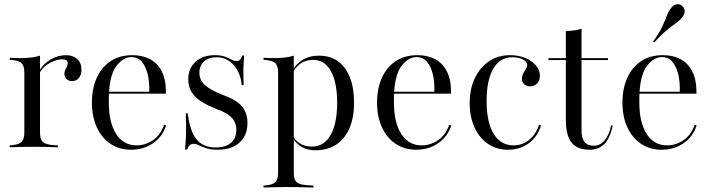

<svg xmlns="http://www.w3.org/2000/svg" viewBox="-20 -682 3291 889"><path d="M129 -2.4Q100.8 -2.4 76.2 -1.6Q51.6 -0.8 25 0V-8.9L38.7 -10.5Q68.5 -12.9 80.6 -25.8Q92.7 -38.7 92.7 -69.4V-206.5H165.3V-69.4Q165.3 -48.4 170.6 -36.3Q175.8 -24.2 187.9 -18.5Q200 -12.9 221 -10.5L247.6 -8.9V0Q227.4 -0.8 208.5 -1.2Q189.5 -1.6 170.2 -2Q150.8 -2.4 129 -2.4ZM92.7 -206.5V-345.2Q92.7 -375.8 81 -388.3Q69.4 -400.8 37.1 -404L25 -405.6V-414.5Q41.9 -413.7 52.8 -413.3Q63.7 -412.9 74.2 -412.9Q100.8 -412.9 124.2 -415.7Q147.6 -418.5 165.3 -424.2V-414.5V-206.5ZM313.7 -306.5Q297.6 -306.5 287.9 -316.1Q278.2 -325.8 278.2 -340.3Q278.2 -350.8 282.3 -358.5Q286.3 -366.1 289.9 -373.8Q293.5 -381.5 293.5 -389.5Q293.5 -407.3 268.5 -407.3Q249.2 -407.3 228.2 -398.8Q207.3 -390.3 190.3 -376.6Q173.4 -362.9 164.5 -346L163.7 -356.5Q181.5 -387.9 215.7 -407.3Q250 -426.6 284.7 -426.6Q317.7 -426.6 337.5 -408.5Q357.3 -390.3 357.3 -359.7Q357.3 -335.5 345.2 -321Q333.1 -306.5 313.7 -306.5Z M586.3 11.3Q533.1 11.3 492.3 -15.7Q451.6 -42.7 428.6 -91.9Q405.6 -141.1 405.6 -207.3Q405.6 -271.8 427.8 -321.4Q450 -371 491.9 -398.8Q533.9 -426.6 592.7 -426.6Q639.5 -426.6 674.6 -408.1Q709.7 -389.5 729.4 -350.4Q749.2 -311.3 748.4 -248.4H454L453.2 -257.3H671Q672.6 -300.8 664.1 -337.1Q655.6 -373.4 637.1 -395.6Q618.5 -417.7 587.9 -417.7Q552.4 -417.7 521.4 -379.8Q490.3 -341.9 484.7 -255.6V-254Q483.9 -241.9 483.9 -229.8Q483.9 -217.7 483.9 -206.5Q483.9 -115.3 517.7 -62.1Q551.6 -8.9 612.1 -8.9Q652.4 -8.9 687.5 -32.3Q722.6 -55.6 740.3 -104.8L749.2 -100.8Q732.3 -49.2 688.7 -19Q645.2 11.3 586.3 11.3Z M988.7 11.3Q956.5 11.3 935.5 4.4Q914.5 -2.4 901.2 -9.3Q887.9 -16.1 876.6 -16.1Q855.6 -16.1 846 10.5H837.1Q839.5 -16.1 840.7 -44Q841.9 -71.8 841.5 -100.4Q841.1 -129 840.3 -157.3H849.2Q859.7 -73.4 890.3 -36.3Q921 0.8 978.2 0.8Q1024.2 0.8 1049.2 -20.6Q1074.2 -41.9 1074.2 -79.8Q1074.2 -114.5 1052.8 -137.1Q1031.5 -159.7 980.6 -178.2Q912.9 -204 882.3 -236.3Q851.6 -268.5 851.6 -314.5Q851.6 -365.3 885.5 -396Q919.4 -426.6 974.2 -426.6Q1003.2 -426.6 1021.4 -419.8Q1039.5 -412.9 1051.6 -406Q1063.7 -399.2 1075.8 -399.2Q1085.5 -399.2 1091.5 -405.6Q1097.6 -412.1 1101.6 -425H1110.5Q1108.9 -404.8 1107.7 -383.1Q1106.5 -361.3 1106.9 -337.9Q1107.3 -314.5 1108.1 -287.9H1099.2Q1093.5 -346.8 1061.3 -381.9Q1029 -416.9 982.3 -416.9Q946.8 -416.9 925 -397.6Q903.2 -378.2 903.2 -345.2Q903.2 -312.1 928.2 -288.7Q953.2 -265.3 1011.3 -242.7Q1072.6 -221 1099.2 -190.7Q1125.8 -160.5 1125.8 -112.9Q1125.8 -55.6 1089.5 -22.2Q1053.2 11.3 988.7 11.3Z M1304 183.9Q1275.8 183.9 1251.2 184.7Q1226.6 185.5 1200 186.3V177.4L1213.7 175.8Q1243.5 173.4 1255.6 160.5Q1267.7 147.6 1267.7 116.9V-206.5H1340.3V116.9Q1340.3 137.9 1345.6 150Q1350.8 162.1 1363.3 167.7Q1375.8 173.4 1396.8 175L1431.5 177.4V186.3Q1410.5 185.5 1389.9 185.1Q1369.4 184.7 1348.4 184.3Q1327.4 183.9 1304 183.9ZM1458.1 -424.2Q1508.9 -424.2 1544.8 -398.4Q1580.6 -372.6 1600 -323.8Q1619.4 -275 1619.4 -206.5Q1619.4 -137.9 1598 -88.3Q1576.6 -38.7 1536.7 -12.5Q1496.8 13.7 1441.1 13.7Q1396 13.7 1366.9 -8.5Q1337.9 -30.6 1332.3 -52.4L1335.5 -57.3Q1341.1 -37.1 1364.9 -20.2Q1388.7 -3.2 1424.2 -3.2Q1479.8 -3.2 1510.5 -56.5Q1541.1 -109.7 1541.1 -206.5Q1541.1 -300.8 1512.1 -352.8Q1483.1 -404.8 1429.8 -404.8Q1393.5 -404.8 1368.5 -385.5Q1343.5 -366.1 1331.5 -336.3L1328.2 -341.1Q1340.3 -375.8 1373.8 -400Q1407.3 -424.2 1458.1 -424.2ZM1267.7 -206.5V-345.2Q1267.7 -375.8 1256 -388.3Q1244.4 -400.8 1212.1 -404L1200 -405.6V-414.5Q1216.9 -413.7 1227.8 -413.3Q1238.7 -412.9 1249.2 -412.9Q1275.8 -412.9 1299.2 -415.7Q1322.6 -418.5 1340.3 -424.2V-414.5V-206.5Z M1906.5 11.3Q1853.2 11.3 1812.5 -15.7Q1771.8 -42.7 1748.8 -91.9Q1725.8 -141.1 1725.8 -207.3Q1725.8 -271.8 1748 -321.4Q1770.2 -371 1812.1 -398.8Q1854 -426.6 1912.9 -426.6Q1959.7 -426.6 1994.8 -408.1Q2029.8 -389.5 2049.6 -350.4Q2069.4 -311.3 2068.5 -248.4H1774.2L1773.4 -257.3H1991.1Q1992.7 -300.8 1984.3 -337.1Q1975.8 -373.4 1957.3 -395.6Q1938.7 -417.7 1908.1 -417.7Q1872.6 -417.7 1841.5 -379.8Q1810.5 -341.9 1804.8 -255.6V-254Q1804 -241.9 1804 -229.8Q1804 -217.7 1804 -206.5Q1804 -115.3 1837.9 -62.1Q1871.8 -8.9 1932.3 -8.9Q1972.6 -8.9 2007.7 -32.3Q2042.7 -55.6 2060.5 -104.8L2069.4 -100.8Q2052.4 -49.2 2008.9 -19Q1965.3 11.3 1906.5 11.3Z M2332.3 11.3Q2279.8 11.3 2239.9 -15.7Q2200 -42.7 2177.4 -91.5Q2154.8 -140.3 2154.8 -204Q2154.8 -270.2 2178.6 -320.2Q2202.4 -370.2 2244.4 -398.4Q2286.3 -426.6 2341.9 -426.6Q2380.6 -426.6 2411.7 -413.7Q2442.7 -400.8 2461.3 -379.4Q2479.8 -358.1 2479.8 -330.6Q2479.8 -308.9 2466.9 -295.6Q2454 -282.3 2434.7 -282.3Q2417.7 -282.3 2407.3 -291.9Q2396.8 -301.6 2396.8 -316.1Q2396.8 -331.5 2402.8 -342.3Q2408.9 -353.2 2414.9 -362.5Q2421 -371.8 2421 -381.5Q2421 -396.8 2400.8 -406.9Q2380.6 -416.9 2351.6 -416.9Q2295.2 -416.9 2264.1 -364.1Q2233.1 -311.3 2233.1 -213.7Q2233.1 -116.1 2265.7 -62.5Q2298.4 -8.9 2357.3 -8.9Q2398.4 -8.9 2429.4 -33.9Q2460.5 -58.9 2476.6 -104.8L2484.7 -100.8Q2469.4 -49.2 2428.6 -19Q2387.9 11.3 2332.3 11.3Z M2709.7 11.3Q2653.2 11.3 2626.6 -21.8Q2600 -54.8 2600 -127.4V-206.5H2672.6V-78.2Q2672.6 -41.9 2686.3 -24.6Q2700 -7.3 2729.8 -7.3Q2759.7 -7.3 2780.2 -32.7Q2800.8 -58.1 2809.7 -101.6L2816.9 -100Q2805.6 -44.4 2779.4 -16.5Q2753.2 11.3 2709.7 11.3ZM2600 -206.5V-537.9Q2621.8 -538.7 2639.9 -541.5Q2658.1 -544.4 2672.6 -549.2V-206.5ZM2519.4 -404V-412.9H2795.2V-404Z M3042.7 11.3Q2989.5 11.3 2948.8 -15.7Q2908.1 -42.7 2885.1 -91.9Q2862.1 -141.1 2862.1 -207.3Q2862.1 -271.8 2884.3 -321.4Q2906.5 -371 2948.4 -398.8Q2990.3 -426.6 3049.2 -426.6Q3096 -426.6 3131 -408.1Q3166.1 -389.5 3185.9 -350.4Q3205.6 -311.3 3204.8 -248.4H2910.5L2909.7 -257.3H3127.4Q3129 -300.8 3120.6 -337.1Q3112.1 -373.4 3093.5 -395.6Q3075 -417.7 3044.4 -417.7Q3008.9 -417.7 2977.8 -379.8Q2946.8 -341.9 2941.1 -255.6V-254Q2940.3 -241.9 2940.3 -229.8Q2940.3 -217.7 2940.3 -206.5Q2940.3 -115.3 2974.2 -62.1Q3008.1 -8.9 3068.5 -8.9Q3108.9 -8.9 3144 -32.3Q3179 -55.6 3196.8 -104.8L3205.6 -100.8Q3188.7 -49.2 3145.2 -19Q3101.6 11.3 3042.7 11.3ZM3008.9 -485.5 3004 -489.5Q3034.7 -533.1 3047.6 -561.3Q3060.5 -589.5 3067.3 -608.9Q3074.2 -628.2 3086.3 -643.5Q3099.2 -660.5 3113.3 -662.1Q3127.4 -663.7 3137.9 -655.6Q3148.4 -646.8 3150 -632.7Q3151.6 -618.5 3138.7 -601.6Q3129.8 -590.3 3118.5 -581.5Q3107.3 -572.6 3091.9 -561.7Q3076.6 -550.8 3056.5 -533.1Q3036.3 -515.3 3008.9 -485.5Z"/></svg>

Font: Playfair 144pt SemiCondensed Light
Style: Regular
Weight: 300
Width: 4
Designer: Claus Eggers Sørensen
Foundry: Claus Eggers Sørensen
Version: Version 2.203